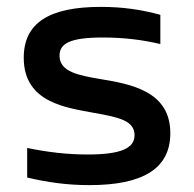

<svg xmlns="http://www.w3.org/2000/svg" viewBox="-20 -529 563 558"><path d="M253 -201C327 -188 371 -178 371 -136C371 -98 331 -80 235 -80C174 -80 117 -87 59 -99V-13C119 1 175 9 240 9C394 9 475 -38 475 -142C475 -265 359 -285 267 -300C210 -310 153 -320 153 -367C153 -403 184 -420 279 -420C341 -420 395 -413 446 -401V-486C390 -501 337 -509 273 -509C122 -509 49 -462 49 -361C49 -230 174 -216 253 -201Z"/></svg>

Font: LT Wave Text Medium
Style: Regular
Weight: 500
Designer: Daniel Lyons
Version: Version 2.5 (Glyphs App)